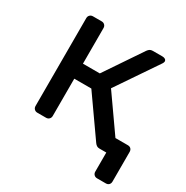

<svg xmlns="http://www.w3.org/2000/svg" viewBox="-151 -646 868 897"><g transform="rotate(30 283.0 -197.0)"><path d="M492 126Q482 126 475.5 119.5Q469 113 469 103V0H432L399 -80H539Q550 -80 556 -73.5Q562 -67 562 -57V103Q562 113 556 119.5Q550 126 539 126ZM97 0Q87 0 80.5 -6.5Q74 -13 74 -23V-497Q74 -507 80.5 -513.5Q87 -520 97 -520H144Q154 -520 160.5 -513.5Q167 -507 167 -497V-305H258L393 -505Q398 -512 404 -516Q410 -520 420 -520H472Q481 -520 487 -516Q493 -512 493 -504Q493 -502 491.5 -498.5Q490 -495 488 -492L338 -271L508 -29Q513 -23 513 -16Q513 -8 507.5 -4Q502 0 493 0H432Q423 0 417 -4Q411 -8 406 -15L259 -224H167V-23Q167 -13 160.5 -6.5Q154 0 144 0Z"/></g></svg>

Font: Rubik Light
Style: Regular
Weight: 400
Version: Version 2.101